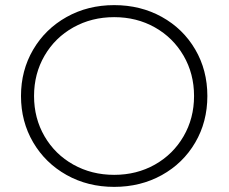

<svg xmlns="http://www.w3.org/2000/svg" viewBox="-20 -725 893 750"><path d="M426 5Q323 5 240 -41.5Q157 -88 109.5 -169Q62 -250 62 -350Q62 -450 109.5 -531Q157 -612 240 -658.5Q323 -705 426 -705Q529 -705 612 -659Q695 -613 742.5 -532Q790 -451 790 -350Q790 -249 742.5 -168Q695 -87 612 -41Q529 5 426 5ZM426 -42Q514 -42 585 -82Q656 -122 697 -192.5Q738 -263 738 -350Q738 -437 697 -507.5Q656 -578 585 -618Q514 -658 426 -658Q338 -658 266.5 -618Q195 -578 154 -507.5Q113 -437 113 -350Q113 -263 154 -192.5Q195 -122 266.5 -82Q338 -42 426 -42Z"/></svg>

Font: Hilab Light
Style: Regular
Weight: 300
Designer: Cristianderson Lima
Foundry: Cristianderson
Version: Version 1.0